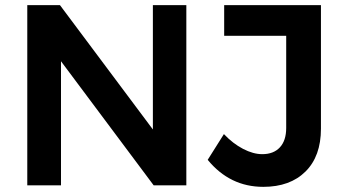

<svg xmlns="http://www.w3.org/2000/svg" viewBox="-20 -720 1339 746"><path d="M574 -700H704V0H577L217 -482V0H86V-700H213L574 -217ZM1003 6Q873 6 787 -99L850 -199Q885 -162 924.5 -141.5Q964 -121 999 -121Q1043 -121 1067.5 -147.5Q1092 -174 1092 -223V-581H851V-700H1227V-220Q1227 -113 1167 -53.5Q1107 6 1003 6Z"/></svg>

Font: Gontserrat Medium
Style: Regular
Weight: 500
Designer: Julieta Ulanovsky
Foundry: Julieta Ulanovsky
Version: Version 6.001